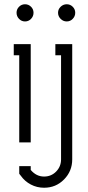

<svg xmlns="http://www.w3.org/2000/svg" viewBox="-20 -672 415 906"><path d="M69.8 -640.1Q81.5 -651.9 98.1 -651.9Q114.7 -651.9 126.5 -640.1Q138.2 -628.4 138.2 -611.8Q138.2 -595.2 126.5 -583Q114.7 -570.8 98.1 -570.8Q81.5 -570.8 69.8 -583Q58.1 -595.2 58.1 -611.8Q58.1 -628.4 69.8 -640.1ZM70.8 -411.1H44.9V-463.9H125V0H70.8ZM241.2 -463.9H320.8V80.1Q320.8 135.7 282.2 174.8Q243.7 213.9 188 213.9Q154.3 213.9 125.5 198.7Q96.7 183.6 78.1 157.2L70.8 147.9V111.8H125V129.9Q151.4 161.1 188 161.1Q221.7 161.1 244.9 137.5Q268.1 113.8 268.1 80.1V-411.1H241.2ZM266.1 -640.1Q278.3 -651.9 294.9 -651.9Q311.5 -651.9 323.2 -640.1Q335 -628.4 335 -611.8Q335 -595.2 323.2 -583Q311.5 -570.8 294.9 -570.8Q278.3 -570.8 266.1 -583Q253.9 -595.2 253.9 -611.8Q253.9 -628.4 266.1 -640.1Z"/></svg>

Font: Rawengulk
Style: Demibold
Weight: 600
Version: Version 0.92